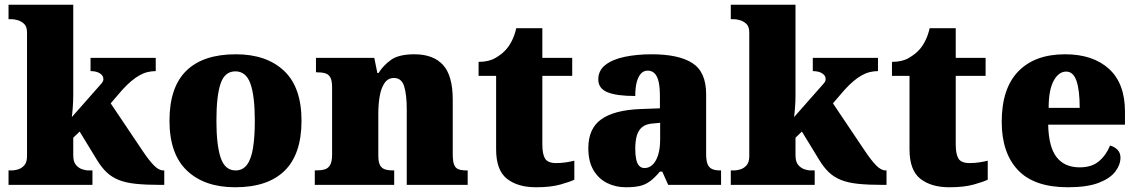

<svg xmlns="http://www.w3.org/2000/svg" viewBox="-20 -780 4803 810"><path d="M16 0V-61H31Q40 -61 55 -65Q70 -69 82 -82Q94 -95 94 -121V-643Q94 -668 81.5 -679.5Q69 -691 54 -695Q39 -699 31 -699H16V-760H289V-379Q289 -366 288.5 -352.5Q288 -339 287 -326.5Q286 -314 285 -303.5Q284 -293 283 -286L410 -430Q413 -434 414.5 -437.5Q416 -441 416 -444Q416 -447 416 -448Q416 -461 401.5 -470.5Q387 -480 362 -480V-536H637V-480Q620 -480 603 -476Q586 -472 569 -462.5Q552 -453 534 -438Q516 -423 496 -401L447 -344L580 -146Q608 -104 629 -82.5Q650 -61 669 -61H673V0H659Q596 0 553 -4.5Q510 -9 480.5 -21Q451 -33 429.5 -53.5Q408 -74 388 -107L316 -225L289 -199V-125Q289 -97 301 -83.5Q313 -70 328 -65.5Q343 -61 351 -61H370V0Z M972 10Q843 10 769 -60Q695 -130 695 -271Q695 -412 766 -481.5Q837 -551 975 -551Q1104 -551 1178 -481.5Q1252 -412 1252 -271Q1252 -130 1181 -60Q1110 10 972 10ZM974 -61Q1004 -61 1022 -85Q1040 -109 1047.5 -156Q1055 -203 1055 -271Q1055 -375 1036.5 -427Q1018 -479 973 -479Q928 -479 910.5 -427Q893 -375 893 -271Q893 -168 911 -114.5Q929 -61 974 -61Z M1308 0V-61H1312Q1335 -61 1350 -65.5Q1365 -70 1373 -84.5Q1381 -99 1381 -128V-412Q1381 -439 1374 -452.5Q1367 -466 1353 -470.5Q1339 -475 1317 -475H1313V-536H1559L1572 -472H1577Q1596 -503 1629 -527Q1662 -551 1728 -551Q1808 -551 1849 -506Q1890 -461 1890 -360V-131Q1890 -101 1895.5 -86Q1901 -71 1914 -66Q1927 -61 1949 -61H1953V0H1696V-317Q1696 -381 1685 -416Q1674 -451 1642 -451Q1617 -451 1602.5 -430Q1588 -409 1582 -375Q1576 -341 1576 -301V-125Q1576 -98 1582.5 -84.5Q1589 -71 1603 -66Q1617 -61 1639 -61H1643V0Z M2241 10Q2164 10 2118.5 -26Q2073 -62 2073 -150V-460H1999V-519Q2042 -519 2070 -535.5Q2098 -552 2112 -568Q2126 -582 2138.5 -606Q2151 -630 2158 -661H2268V-536H2394V-460H2268V-170Q2268 -130 2279.5 -111Q2291 -92 2327 -92Q2347 -92 2367 -95Q2387 -98 2403 -102V-22Q2385 -13 2344 -1.5Q2303 10 2241 10Z M2620 10Q2577 10 2541 -8Q2505 -26 2483.5 -62.5Q2462 -99 2462 -155Q2462 -238 2517 -277Q2572 -316 2683 -320L2764 -323V-375Q2764 -412 2758.5 -435.5Q2753 -459 2741.5 -470.5Q2730 -482 2712 -482Q2696 -482 2684.5 -470Q2673 -458 2666.5 -434.5Q2660 -411 2660 -375Q2581 -375 2542.5 -391Q2504 -407 2504 -445Q2504 -483 2534.5 -506.5Q2565 -530 2616.5 -540.5Q2668 -551 2729 -551Q2844 -551 2901.5 -513.5Q2959 -476 2959 -383V-131Q2959 -104 2964.5 -89Q2970 -74 2983 -67.5Q2996 -61 3018 -61H3022V0H2799L2774 -56H2764Q2742 -30 2722.5 -15.5Q2703 -1 2679.5 4.5Q2656 10 2620 10ZM2699 -71Q2719 -71 2734 -86Q2749 -101 2757 -128Q2765 -155 2765 -191V-262L2734 -259Q2706 -257 2690 -244.5Q2674 -232 2667 -209Q2660 -186 2660 -152Q2660 -126 2664 -107.5Q2668 -89 2677 -80Q2686 -71 2699 -71Z M3063 0V-61H3078Q3087 -61 3102 -65Q3117 -69 3129 -82Q3141 -95 3141 -121V-643Q3141 -668 3128.5 -679.5Q3116 -691 3101 -695Q3086 -699 3078 -699H3063V-760H3336V-379Q3336 -366 3335.5 -352.5Q3335 -339 3334 -326.5Q3333 -314 3332 -303.5Q3331 -293 3330 -286L3457 -430Q3460 -434 3461.5 -437.5Q3463 -441 3463 -444Q3463 -447 3463 -448Q3463 -461 3448.5 -470.5Q3434 -480 3409 -480V-536H3684V-480Q3667 -480 3650 -476Q3633 -472 3616 -462.5Q3599 -453 3581 -438Q3563 -423 3543 -401L3494 -344L3627 -146Q3655 -104 3676 -82.5Q3697 -61 3716 -61H3720V0H3706Q3643 0 3600 -4.5Q3557 -9 3527.5 -21Q3498 -33 3476.5 -53.5Q3455 -74 3435 -107L3363 -225L3336 -199V-125Q3336 -97 3348 -83.5Q3360 -70 3375 -65.5Q3390 -61 3398 -61H3417V0Z M3985 10Q3908 10 3862.5 -26Q3817 -62 3817 -150V-460H3743V-519Q3786 -519 3814 -535.5Q3842 -552 3856 -568Q3870 -582 3882.5 -606Q3895 -630 3902 -661H4012V-536H4138V-460H4012V-170Q4012 -130 4023.5 -111Q4035 -92 4071 -92Q4091 -92 4111 -95Q4131 -98 4147 -102V-22Q4129 -13 4088 -1.5Q4047 10 3985 10Z M4485 10Q4343 10 4274.5 -62.5Q4206 -135 4206 -266Q4206 -407 4276 -479Q4346 -551 4473 -551Q4591 -551 4658.5 -489.5Q4726 -428 4726 -309V-254H4402Q4404 -160 4437.5 -117Q4471 -74 4535 -74Q4586 -74 4616.5 -100Q4647 -126 4663 -166Q4682 -161 4694.5 -148Q4707 -135 4707 -115Q4707 -85 4685 -56Q4663 -27 4614.5 -8.5Q4566 10 4485 10ZM4535 -325Q4535 -399 4521.5 -438.5Q4508 -478 4478 -478Q4446 -478 4425 -439Q4404 -400 4404 -325Z"/></svg>

Font: Noto Serif Hebrew Black
Style: Regular
Weight: 900
Version: Version 2.003